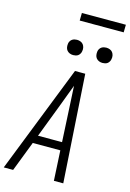

<svg xmlns="http://www.w3.org/2000/svg" viewBox="-169 -1191 854 1265"><g transform="rotate(15 258.0 -558.0)"><path d="M-9 0 280 -735H350L397 0H333L322 -205H134L55 0ZM319 -260 307 -490Q305 -527 303 -564.5Q301 -602 299 -639Q285 -602 271 -564.5Q257 -527 243 -490L155 -260ZM441 -833Q428 -833 417 -837.5Q406 -842 398.5 -851Q391 -860 389 -872.5Q387 -885 389 -898Q390 -906 395 -914.5Q400 -923 407.5 -928Q415 -933 423.5 -935Q432 -937 440 -937Q453 -937 464.5 -932.5Q476 -928 483 -919Q490 -910 492.5 -897.5Q495 -885 492 -872Q491 -864 486 -855.5Q481 -847 474 -842Q467 -837 458 -835Q449 -833 441 -833ZM241 -833Q228 -833 217 -837.5Q206 -842 198.5 -851Q191 -860 189 -872.5Q187 -885 189 -898Q190 -906 195 -914.5Q200 -923 207.5 -928Q215 -933 223.5 -935Q232 -937 240 -937Q253 -937 264.5 -932.5Q276 -928 283 -919Q290 -910 292.5 -897.5Q295 -885 292 -872Q291 -864 286 -855.5Q281 -847 274 -842Q267 -837 258 -835Q249 -833 241 -833ZM224 -1064 225 -1116H525L524 -1064Z"/></g></svg>

Font: Iosevka Light
Style: Italic
Weight: 300
Italic angle: -9°
Monospace: yes
Designer: Belleve Invis
Foundry: Belleve Invis
Version: Version 32.5.0; ttfautohint (v1.8.4)